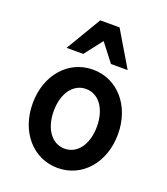

<svg xmlns="http://www.w3.org/2000/svg" viewBox="-148 -914 896 1028"><g transform="rotate(20 300.0 -400.5)"><path d="M300 10C440 10 543 -108 543 -270C543 -432 440 -550 300 -550C160 -550 57 -432 57 -270C57 -108 160 10 300 10ZM300 -100C227 -100 177 -169 177 -270C177 -371 227 -440 300 -440C373 -440 423 -371 423 -270C423 -169 373 -100 300 -100ZM126 -611H221L300 -713L379 -611H474L355 -811H245Z"/></g></svg>

Font: CommitMono
Style: 700Regular
Weight: 700
Monospace: yes
Designer: Eigil Nikolajsen
Foundry: Eigil Nikolajsen
Version: Version 1.143